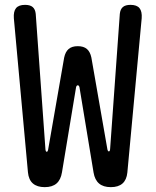

<svg xmlns="http://www.w3.org/2000/svg" viewBox="-20 -760 640 790"><path d="M95 -51 37 -685Q35 -713 46 -726.5Q57 -740 83 -740Q104 -740 114.5 -731Q125 -722 127 -703L167 -145Q168 -136 172 -135.5Q176 -135 178 -144L244 -523Q249 -547 262.5 -558.5Q276 -570 300 -570Q324 -570 337.5 -558.5Q351 -547 356 -523L422 -145Q424 -137 428 -137Q432 -137 433 -146L473 -703Q475 -722 485.5 -731Q496 -740 517 -740Q543 -740 554 -726.5Q565 -713 563 -685L504 -50Q501 -20 484 -5Q467 10 436 10Q405 10 387.5 -5Q370 -20 365 -50L307 -401Q305 -409 300 -409Q295 -409 293 -401L235 -51Q230 -20 212.5 -5Q195 10 164 10Q133 10 115.5 -5Q98 -20 95 -51Z"/></svg>

Font: Maple Mono NL
Style: Regular
Weight: 400
Monospace: yes
Designer: subframe7536
Version: Version 7.000